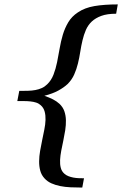

<svg xmlns="http://www.w3.org/2000/svg" viewBox="-20 -723 551 866"><path d="M503.9 -661.1Q463.4 -661.1 437 -651.4Q410.6 -641.6 394 -626Q377 -609.9 367.4 -587.9Q357.9 -565.9 352.1 -541Q346.2 -516.1 342 -489.3Q337.9 -462.4 331.5 -436.5Q325.2 -410.6 314.7 -387Q304.2 -363.3 285.2 -344.2Q268.6 -328.6 243.4 -314.7Q218.3 -300.8 180.2 -291Q202.6 -283.2 219.2 -274.7Q235.8 -266.1 248 -254.9Q263.7 -240.2 270.3 -221.2Q276.9 -202.1 277.3 -180.7Q277.8 -159.2 274.2 -135.7Q270.5 -112.3 265.6 -89.1Q260.7 -65.9 256.3 -43.5Q252 -21 251 -1.5Q250 18.1 254.2 34.2Q258.3 50.3 271 61Q278.8 67.9 289.1 71.8Q299.3 75.7 310.8 77.9Q322.3 80.1 334.7 80.6Q347.2 81.1 358.9 81.1L351.1 123Q323.7 123 298.3 121.8Q272.9 120.6 251.2 116.2Q229.5 111.8 211.7 103.8Q193.8 95.7 181.2 82Q167 66.9 161.6 46.9Q156.2 26.9 156.5 4.4Q156.7 -18.1 160.9 -42.2Q165 -66.4 170.2 -90.8Q175.3 -115.2 179.9 -138.4Q184.6 -161.6 185.3 -182.1Q186 -202.6 181.4 -219.7Q176.8 -236.8 164.1 -248Q155.3 -256.3 143.1 -260.3Q130.9 -264.2 116.9 -265.6Q103 -267.1 87.9 -267.1H58.1L66.9 -313Q87.4 -313 105.7 -313.5Q124 -314 139.6 -316.9Q155.3 -319.8 168.7 -325.9Q182.1 -332 192.9 -342.8Q211.4 -360.4 221.4 -386.5Q231.4 -412.6 237.5 -442.4Q243.7 -472.2 249 -504.2Q254.4 -536.1 263.4 -566.4Q272.5 -596.7 288.1 -622.8Q303.7 -648.9 331.1 -667Q361.8 -688 406 -695.6Q450.2 -703.1 511.2 -703.1Z"/></svg>

Font: Charis SIL Am
Style: Italic
Weight: 400
Italic angle: -11°
Foundry: SIL International
Version: Version 5.000